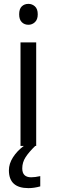

<svg xmlns="http://www.w3.org/2000/svg" viewBox="-20 -754 293 992"><path d="M167 0H86V-535H167ZM79 -680Q79 -708 92.5 -721Q106 -734 127 -734Q146 -734 160.5 -721Q175 -708 175 -680Q175 -653 160.5 -639.5Q146 -626 127 -626Q106 -626 92.5 -639.5Q79 -653 79 -680ZM95 116Q95 162 141 162Q161 162 188 156V209Q156 218 127 218Q26 218 26 126Q26 92 47 59Q68 26 103 0H162Q129 32 112 58.5Q95 85 95 116Z"/></svg>

Font: Stephens Clock
Style: Regular
Weight: 400
Designer: Peter Wiegel (catfonts.de) with slight modifications by DT1.org
Version: Version 0.9.1